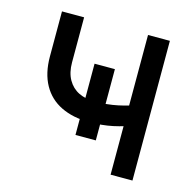

<svg xmlns="http://www.w3.org/2000/svg" viewBox="-84 -618 713 704"><g transform="rotate(15 272.5 -266.0)"><path d="M309.6 -107.4H232.4V-377.9H309.6ZM477.5 0H394.5V-530.3H477.5ZM267.6 -166Q207 -166 161.6 -188Q116.2 -210 91.8 -253.9Q67.4 -297.9 67.4 -361.3V-532.2H151.4V-361.3Q151.4 -322.3 166.5 -295.9Q181.6 -269.5 207.5 -256.8Q233.4 -244.1 267.6 -244.1Q315.4 -244.1 356.4 -252.9Q397.5 -261.7 444.3 -278.3V-201.2Q399.4 -183.6 358.4 -174.8Q317.4 -166 267.6 -166Z"/></g></svg>

Font: Pretendard JP Variable
Style: Regular
Weight: 400
Designer: Base glyphs from Inter by Rasmus Andersson; Hangul glyphs from Noto Sans CJK(Source Han Sans) by Jang Soo-young and Kang
Foundry: Kil Hyung-jin
Version: Version 1.307;Glyphs 3.2 (3192)